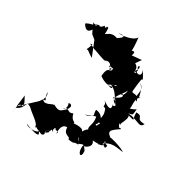

<svg xmlns="http://www.w3.org/2000/svg" viewBox="-333 -1167 1452 1452"><g transform="rotate(45 392.5 -441.0)"><path d="M44 -25C82 36 17 -28 28 51C91 -3 37 -51 100 -30C158 3 213 10 243 53C188 25 253 53 276 51C268 81 185 92 173 77C257 87 288 83 292 70C254 26 317 82 320 35C289 -10 372 -21 313 29C304 -15 337 15 336 -26C380 -3 326 -24 349 -56C353 -28 394 -67 381 -28C369 -70 365 -113 407 -120C424 -55 475 -91 477 -62C545 -68 501 -73 558 -87C565 -90 500 -116 528 -154C517 -121 502 -165 550 -89C590 -118 582 -122 624 -88C654 -16 591 -33 588 -115C591 -89 665 -153 613 -186C672 -201 713 -200 680 -251C718 -217 723 -257 719 -213C688 -211 655 -258 663 -194C686 -216 722 -205 669 -207C725 -286 781 -275 838 -285C797 -301 678 -301 696 -294C645 -315 640 -327 705 -399C658 -407 724 -358 661 -420C689 -409 671 -437 672 -417C684 -485 684 -516 663 -511C747 -518 716 -495 696 -569C766 -589 718 -527 803 -551C793 -496 752 -538 658 -522C697 -540 689 -532 682 -588C621 -522 604 -573 613 -546C680 -546 597 -608 638 -674C632 -619 630 -716 556 -750C640 -722 579 -643 640 -628C608 -689 569 -637 562 -665C546 -765 542 -789 560 -775C516 -823 505 -828 502 -832C553 -773 463 -776 482 -798C430 -842 495 -850 469 -789C455 -760 380 -767 376 -752C485 -776 451 -788 486 -779C449 -752 492 -820 414 -828C426 -815 411 -781 446 -880C428 -869 336 -844 366 -844C374 -907 347 -875 311 -858C350 -841 355 -858 307 -982C296 -936 207 -901 177 -899C252 -931 216 -885 195 -863C138 -866 134 -843 108 -820C101 -872 83 -876 108 -868C49 -885 109 -842 62 -863C58 -822 -29 -808 -53 -770C14 -708 21 -783 26 -817C6 -813 -13 -825 44 -822C34 -868 5 -791 -22 -830C-1 -804 19 -776 42 -752L84 -733L167 -622C111 -639 59 -660 139 -644C68 -651 100 -614 97 -699C66 -677 82 -699 135 -682C132 -686 190 -677 247 -676C281 -704 303 -693 325 -652C350 -704 301 -636 333 -663C331 -668 257 -673 338 -679C350 -631 294 -680 315 -577C419 -537 465 -600 424 -601C403 -592 477 -556 395 -565C464 -636 469 -600 409 -583C467 -576 487 -544 547 -498C461 -513 525 -579 535 -642C544 -586 517 -570 518 -595C560 -588 525 -550 490 -525C579 -511 542 -463 527 -490C552 -445 531 -437 462 -464C508 -441 467 -423 507 -425C563 -362 512 -324 563 -313C537 -276 587 -288 541 -287C569 -330 527 -380 467 -368C478 -314 513 -335 433 -283C463 -287 485 -329 505 -332C537 -269 505 -241 534 -215C543 -205 529 -249 507 -175C499 -213 387 -165 420 -171C423 -202 398 -166 364 -228C329 -188 305 -251 285 -194C313 -223 283 -267 281 -251C299 -280 348 -253 282 -177C255 -146 180 -197 233 -155C209 -194 196 -138 150 -132C106 -138 152 -160 113 -205C130 -140 169 -157 126 -137L117 -111L24 38L32 100L9 -63Z"/></g></svg>

Font: Hussar Lance
Style: ExBd
Weight: 700
Foundry: Cannot Into Space Fonts, PlusOne Fonts
Version: Version 2.270